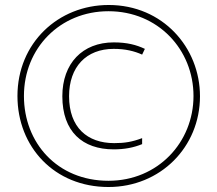

<svg xmlns="http://www.w3.org/2000/svg" viewBox="-20 -742 871 770"><path d="M415 8C623 8 782 -152 782 -356C782 -552 632 -722 416 -722C213 -722 50 -569 50 -357C50 -153 198 8 415 8ZM415 -17C210 -17 76 -169 76 -357C76 -549 221 -697 415 -697C614 -697 756 -543 756 -357C756 -172 614 -17 415 -17ZM436 -143C479 -143 516 -150 550 -164V-188C510 -173 480 -168 438 -168C330 -168 257 -231 257 -356C257 -474 326 -546 436 -546C483 -546 519 -537 550 -523L561 -546C527 -562 490 -572 436 -572C311 -572 230 -488 230 -356C230 -214 311 -143 436 -143Z"/></svg>

Font: Noto Sans Ethiopic SemiCondensed Thin
Style: Regular
Weight: 100
Width: 4
Designer: Monotype Design Team
Foundry: Monotype Imaging Inc.
Version: Version 2.102